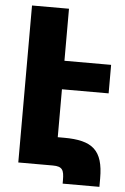

<svg xmlns="http://www.w3.org/2000/svg" viewBox="-57 -801 605 926"><g transform="rotate(5 245.0 -338.5)"><path d="M60 0H227C274 0 282 17 282 67V83H460V42C460 -94 408 -138 269 -138H239V-370H465V-508H239V-760H60Z"/></g></svg>

Font: Noto Sans Armenian SemiCondensed Black
Style: Regular
Weight: 900
Width: 4
Designer: Monotype Design Team
Foundry: Monotype Imaging Inc.
Version: Version 2.008